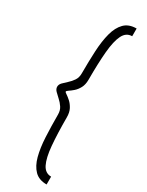

<svg xmlns="http://www.w3.org/2000/svg" viewBox="-321 -904 1047 1368"><g transform="rotate(30 202.5 -219.5)"><path d="M351.6 421.9V357.4Q302.7 357.4 278.3 308.6Q253.9 259.8 245.6 165Q237.3 70.3 237.3 -64.5Q237.3 -105.5 222.7 -132.8Q208 -160.2 188.5 -177.7Q168.9 -195.3 153.8 -205.1Q138.7 -214.8 138.7 -219.7Q138.7 -225.6 153.8 -235.4Q168.9 -245.1 188.5 -262.2Q208 -279.3 222.7 -306.6Q237.3 -334 237.3 -375Q237.3 -510.7 245.6 -605Q253.9 -699.2 278.3 -748.5Q302.7 -797.9 351.6 -797.9V-861.3Q288.1 -861.3 252 -824.7Q215.8 -788.1 198.7 -723.6Q181.6 -659.2 177.2 -573.2Q172.9 -487.3 172.9 -388.7Q172.9 -354.5 156.7 -330.6Q140.6 -306.6 120.1 -288.6Q99.6 -270.5 84 -254.4Q68.4 -238.3 68.4 -219.7Q68.4 -201.2 84 -185.1Q99.6 -168.9 120.1 -150.9Q140.6 -132.8 156.7 -108.9Q172.9 -85 172.9 -50.8Q172.9 47.9 177.2 133.8Q181.6 219.7 198.7 284.2Q215.8 348.6 252 385.3Q288.1 421.9 351.6 421.9Z"/></g></svg>

Font: Namkio Khamti Book
Style: Regular
Weight: 500
Designer: Debbi Hosken
Foundry: SIL International
Version: Version 3.917